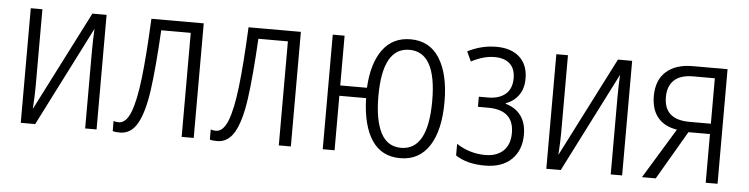

<svg xmlns="http://www.w3.org/2000/svg" viewBox="-39 -710 3462 888"><g transform="rotate(5 1691.5 -266.0)"><path d="M128 -171Q128 -135 124 -69L360 -532H426V0H373V-354Q373 -414 376 -463L141 0H74V-532H128Z M821 0V-483H684Q674 -304 659.5 -201.5Q645 -99 615.5 -47Q586 5 535 5Q513 5 501 1V-46Q510 -42 525 -42Q559 -42 580 -95Q601 -148 613.5 -253.5Q626 -359 634 -532H877V0Z M1272 0V-483H1135Q1125 -304 1110.5 -201.5Q1096 -99 1066.5 -47Q1037 5 986 5Q964 5 952 1V-46Q961 -42 976 -42Q1010 -42 1031 -95Q1052 -148 1064.5 -253.5Q1077 -359 1085 -532H1328V0Z M1836 10Q1750 10 1704.5 -57.5Q1659 -125 1655 -253H1531V0H1476V-532H1531V-301H1655Q1661 -415 1707.5 -478.5Q1754 -542 1837 -542Q1926 -542 1972 -468.5Q2018 -395 2018 -267Q2018 -135 1971 -62.5Q1924 10 1836 10ZM1836 -38Q1961 -38 1961 -267Q1961 -493 1836 -493Q1711 -493 1711 -267Q1711 -157 1741.5 -97.5Q1772 -38 1836 -38Z M2382 -407Q2382 -361 2360 -330Q2338 -299 2301 -286V-283Q2347 -270 2372 -236Q2397 -202 2397 -148Q2397 -76 2353 -33Q2309 10 2229 10Q2146 10 2093 -25V-79Q2155 -39 2226 -39Q2280 -39 2310.5 -68Q2341 -97 2341 -151Q2341 -258 2221 -258H2174V-305H2217Q2268 -305 2297.5 -330Q2327 -355 2327 -404Q2327 -448 2302 -471Q2277 -494 2231 -494Q2180 -494 2123 -464L2102 -509Q2166 -542 2235 -542Q2304 -542 2343 -506.5Q2382 -471 2382 -407Z M2568 -171Q2568 -135 2564 -69L2800 -532H2866V0H2813V-354Q2813 -414 2816 -463L2581 0H2514V-532H2568Z M2958 0 3100 -233Q3042 -242 3011 -279Q2980 -316 2980 -379Q2980 -453 3024.5 -492.5Q3069 -532 3147 -532H3309V0H3254V-226H3154L3022 0ZM3155 -274H3254V-485H3153Q3095 -485 3065.5 -457.5Q3036 -430 3036 -379Q3036 -274 3155 -274Z"/></g></svg>

Font: Noto Sans Display Light Narrow
Style: Regular
Weight: 300
Width: 4
Designer: Monotype Design team
Foundry: Monotype Imaging Inc.
Version: Version 1.000